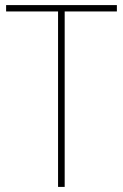

<svg xmlns="http://www.w3.org/2000/svg" viewBox="-20 -734 483 754"><path d="M234 0H208V-689H4V-714H439V-689H234Z"/></svg>

Font: Noto Sans Gurmukhi UI SemiCondensed Thin
Style: Regular
Weight: 100
Width: 4
Designer: Jelle Bosma - Monotype Design Team
Foundry: Monotype Imaging Inc.
Version: Version 2.004; ttfautohint (v1.8.4.7-5d5b)